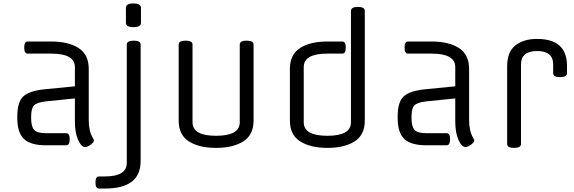

<svg xmlns="http://www.w3.org/2000/svg" viewBox="-20 -840 3318 1110"><path d="M363 0H246Q158 0 119 -36Q80 -72 80 -158V-166Q80 -251 115 -283Q150 -315 240 -324L413 -341V-452Q413 -530 277 -530H140Q120 -530 120 -565Q120 -600 140 -600H277Q375 -600 434 -562.5Q493 -525 493 -442V-147Q493 -82 516 -44Q523 -32 523 -29Q523 -17 504 -3.5Q485 10 472 10Q450 10 431.5 -31.5Q413 -73 413 -137V-271L246 -254Q192 -248 176 -230Q160 -212 160 -166V-158Q160 -110 176.5 -90Q193 -70 246 -70H363Q383 -70 383 -35Q383 0 363 0Z M795 -795V-708Q795 -683 751.5 -683Q708 -683 708 -708V-795Q708 -820 751.5 -820Q795 -820 795 -795ZM793 -582V92Q793 250 587 250H552Q532 250 532 215Q532 180 552 180H587Q713 180 713 102V-582Q713 -605 753 -605Q793 -605 793 -582Z M1446 -582V-143Q1446 -60 1386.5 -22.5Q1327 15 1229 15Q1131 15 1072 -22.5Q1013 -60 1013 -143V-582Q1013 -605 1053 -605Q1093 -605 1093 -582V-133Q1093 -55 1229.5 -55Q1366 -55 1366 -133V-582Q1366 -605 1406 -605Q1446 -605 1446 -582Z M2089 -777V-143Q2089 -60 2030 -22.5Q1971 15 1873 15Q1775 15 1715.5 -22.5Q1656 -60 1656 -143V-442Q1656 -525 1715 -562.5Q1774 -600 1872 -600H1959Q1979 -600 1979 -565Q1979 -530 1959 -530H1872Q1736 -530 1736 -452V-133Q1736 -55 1872.5 -55Q2009 -55 2009 -133V-777Q2009 -800 2049 -800Q2089 -800 2089 -777Z M2562 0H2445Q2357 0 2318 -36Q2279 -72 2279 -158V-166Q2279 -251 2314 -283Q2349 -315 2439 -324L2612 -341V-452Q2612 -530 2476 -530H2339Q2319 -530 2319 -565Q2319 -600 2339 -600H2476Q2574 -600 2633 -562.5Q2692 -525 2692 -442V-147Q2692 -82 2715 -44Q2722 -32 2722 -29Q2722 -17 2703 -3.5Q2684 10 2671 10Q2649 10 2630.5 -31.5Q2612 -73 2612 -137V-271L2445 -254Q2391 -248 2375 -230Q2359 -212 2359 -166V-158Q2359 -110 2375.5 -90Q2392 -70 2445 -70H2562Q2582 -70 2582 -35Q2582 0 2562 0Z M3178 -417V-467Q3178 -545 3085 -545Q2992 -545 2992 -467V-8Q2992 15 2952 15Q2912 15 2912 -8V-457Q2912 -540 2959.5 -577.5Q3007 -615 3085 -615Q3258 -615 3258 -459V-417Q3258 -394 3218 -394Q3178 -394 3178 -417Z"/></svg>

Font: Offside
Style: Regular
Weight: 400
Designer: Eduardo Rodriguez Tunni
Foundry: Eduardo Rodriguez Tunni
Version: Version 1.001